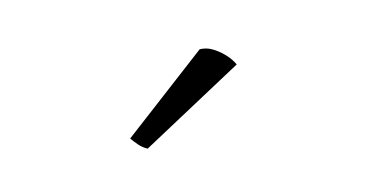

<svg xmlns="http://www.w3.org/2000/svg" viewBox="-34 -779 667 349"><g transform="rotate(-15 300.0 -604.0)"><path d="M408 -635 212 -529Q203 -534 197 -541Q191 -548 186 -555L350 -679Q362 -679 373 -672.5Q384 -666 393.5 -656Q403 -646 408 -635Z"/></g></svg>

Font: Karma Variable Light
Style: Regular
Weight: 300
Designer: Joana Correia
Foundry: Indian Type Foundry
Version: Version 3.000